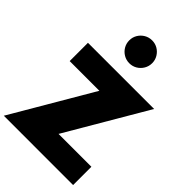

<svg xmlns="http://www.w3.org/2000/svg" viewBox="-336 -1301 1426 1426"><g transform="rotate(45 377.0 -587.5)"><path d="M-4 0H724V-192H379L750 -825H55V-633H367ZM379.5 -934.5Q412.5 -934.5 439.8 -950.8Q467 -967 483.2 -994.5Q499.5 -1022 499.5 -1055Q499.5 -1088 483.2 -1115.2Q467 -1142.5 439.8 -1158.8Q412.5 -1175 379.5 -1175Q346.5 -1175 319 -1158.8Q291.5 -1142.5 275.2 -1115.2Q259 -1088 259 -1055Q259 -1022 275.2 -994.5Q291.5 -967 319 -950.8Q346.5 -934.5 379.5 -934.5Z"/></g></svg>

Font: Spartan Black
Style: Regular
Weight: 900
Designer: Matt Bailey, Mirko Velimirovic
Foundry: Matt Bailey
Version: Version 1.003; ttfautohint (v1.8.3)